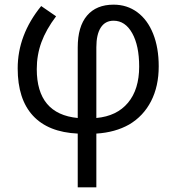

<svg xmlns="http://www.w3.org/2000/svg" viewBox="-20 -565 758 825"><path d="M394 9Q475 4 535 -30Q596 -66 629 -130Q662 -194 662 -280Q662 -360 638 -420Q614 -480 570 -512.5Q526 -545 468 -545Q394 -545 354 -498Q314 -451 314 -361V-58Q138 -75 138 -268Q138 -329 158 -383.5Q178 -438 221 -495L157 -539Q56 -415 56 -271Q56 -139 121.5 -68Q187 3 314 9V240H394ZM394 -58V-362Q394 -417 413 -446.5Q432 -476 468 -476Q518 -476 548 -422.5Q578 -369 578 -279Q578 -181 530 -123.5Q482 -66 394 -58Z"/></svg>

Font: OpenSansMMV
Style: Regular
Weight: 400
Designer: Steve Matteson
Foundry: Ascender Corporation
Version: Version 4.000